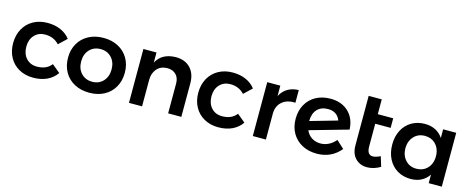

<svg xmlns="http://www.w3.org/2000/svg" viewBox="-35 -1248 4511 1842"><g transform="rotate(15 2220.5 -327.0)"><path d="M309 -425Q244 -425 203.5 -381Q163 -337 163 -267Q163 -195 203.5 -151Q244 -107 309 -107Q405 -107 453 -170L534 -103Q498 -51 439 -23Q380 5 302 5Q223 5 161.5 -29Q100 -63 66 -124.5Q32 -186 32 -266Q32 -347 66.5 -409Q101 -471 162.5 -505Q224 -539 304 -539Q377 -539 434.5 -513.5Q492 -488 528 -441L449 -366Q395 -425 309 -425Z M1141 -268Q1141 -187 1105.5 -125Q1070 -63 1006.5 -29Q943 5 860 5Q776 5 712 -29Q648 -63 612.5 -125Q577 -187 577 -268Q577 -348 612.5 -409.5Q648 -471 712 -505Q776 -539 860 -539Q943 -539 1006.5 -505Q1070 -471 1105.5 -409.5Q1141 -348 1141 -268ZM708 -266Q708 -194 750 -149Q792 -104 860 -104Q926 -104 968 -149Q1010 -194 1010 -266Q1010 -338 968 -383Q926 -428 860 -428Q792 -428 750 -383Q708 -338 708 -266Z M1774 -334V0H1643V-296Q1643 -352 1611 -384.5Q1579 -417 1524 -417Q1459 -416 1421.5 -373Q1384 -330 1384 -263V0H1254V-535H1384V-435Q1439 -538 1576 -540Q1668 -540 1721 -484.5Q1774 -429 1774 -334Z M2148 -425Q2083 -425 2042.5 -381Q2002 -337 2002 -267Q2002 -195 2042.5 -151Q2083 -107 2148 -107Q2244 -107 2292 -170L2373 -103Q2337 -51 2278 -23Q2219 5 2141 5Q2062 5 2000.5 -29Q1939 -63 1905 -124.5Q1871 -186 1871 -266Q1871 -347 1905.5 -409Q1940 -471 2001.5 -505Q2063 -539 2143 -539Q2216 -539 2273.5 -513.5Q2331 -488 2367 -441L2288 -366Q2234 -425 2148 -425Z M2796 -540V-414Q2713 -419 2663.5 -375.5Q2614 -332 2614 -258V0H2484V-535H2614V-432Q2641 -484 2687.5 -511.5Q2734 -539 2796 -540Z M3278 -174 3354 -104Q3263 5 3119 5Q3036 5 2972.5 -29Q2909 -63 2873.5 -124.5Q2838 -186 2838 -267Q2838 -347 2872 -408.5Q2906 -470 2968.5 -504.5Q3031 -539 3114 -539Q3224 -539 3292 -474.5Q3360 -410 3365 -300L2984 -192Q3003 -148 3040.5 -123.5Q3078 -99 3128 -99Q3170 -99 3208.5 -118Q3247 -137 3278 -174ZM2969 -279 3238 -356Q3206 -437 3116 -437Q3048 -437 3009 -396Q2970 -355 2969 -279Z M3750 -33Q3684 6 3618 6Q3548 6 3503 -40Q3458 -86 3458 -170V-660H3588V-513H3741V-418H3588V-193Q3588 -109 3645 -109Q3674 -109 3720 -131Z M4361 -535V0H4231V-85Q4202 -41 4156.5 -17.5Q4111 6 4052 6Q3976 6 3918.5 -28.5Q3861 -63 3829 -125.5Q3797 -188 3797 -269Q3797 -349 3829 -410.5Q3861 -472 3918.5 -506Q3976 -540 4051 -540Q4110 -540 4156 -516.5Q4202 -493 4231 -449V-535ZM4231 -247V-285Q4225 -350 4184 -389.5Q4143 -429 4080 -429Q4013 -429 3971 -383.5Q3929 -338 3928 -266Q3929 -194 3971 -148.5Q4013 -103 4080 -103Q4143 -103 4184 -142.5Q4225 -182 4231 -247Z"/></g></svg>

Font: TypoPRO Montserrat Alternates
Style: Regular
Weight: 500
Designer: Julieta Ulanovsky
Foundry: Julieta Ulanovsky
Version: Version 6.001